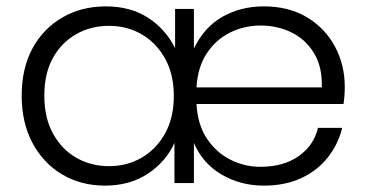

<svg xmlns="http://www.w3.org/2000/svg" viewBox="-20 -574 1148 602"><path d="M1053 -173Q1040 -121 1007.5 -80Q975 -39 924.5 -15.5Q874 8 807 8Q734 8 674.5 -27Q615 -62 588 -126V0H527V-126Q501 -68 444.5 -30Q388 8 309 8Q234 8 175 -27Q116 -62 82 -125.5Q48 -189 48 -274Q48 -360 82 -422.5Q116 -485 176 -519.5Q236 -554 312 -554Q389 -554 444 -518.5Q499 -483 529 -423V-546H588V-422Q621 -490 678.5 -522Q736 -554 807 -554Q886 -554 943 -519.5Q1000 -485 1030.5 -427.5Q1061 -370 1061 -302Q1061 -273 1057 -248H596Q600 -181 630 -137.5Q660 -94 704 -72.5Q748 -51 796 -51Q869 -51 916.5 -84.5Q964 -118 977 -173ZM797 -494Q746 -494 701.5 -472Q657 -450 628.5 -407Q600 -364 596 -300H989Q991 -364 964.5 -407.5Q938 -451 893.5 -472.5Q849 -494 797 -494ZM119 -274Q119 -205 146 -155.5Q173 -106 219 -79.5Q265 -53 322 -53Q378 -53 424 -79.5Q470 -106 497.5 -155.5Q525 -205 525 -273Q525 -341 497.5 -390.5Q470 -440 424 -466.5Q378 -493 322 -493Q265 -493 219 -467Q173 -441 146 -392.5Q119 -344 119 -274Z"/></svg>

Font: Poppins Light
Style: Regular
Weight: 300
Designer: Ninad Kale (Devanagari), Jonny Pinhorn (Latin)
Version: Version 5.002